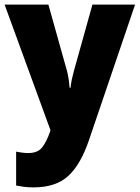

<svg xmlns="http://www.w3.org/2000/svg" viewBox="-20 -573 606 833"><path d="M0 -553H190L271 -264Q275 -248 278 -228Q281 -208 282 -192H286Q288 -211 291.5 -228Q295 -245 300 -263L381 -553H566L366 35Q330 141 276 190.5Q222 240 125 240Q102 240 83.5 237.5Q65 235 50 232V85Q61 87 74.5 89Q88 91 102 91Q143 91 162 67.5Q181 44 197 -1L199 -8Z"/></svg>

Font: Noto Sans Lao SemiCondensed Black
Style: Regular
Weight: 900
Width: 4
Designer: Monotype Design Team
Foundry: Monotype Imaging Inc.
Version: Version 2.003; ttfautohint (v1.8.4.7-5d5b)